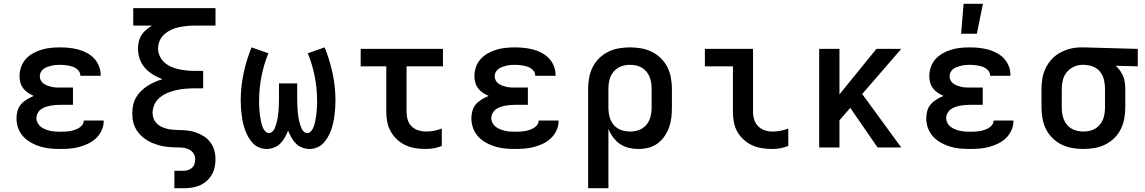

<svg xmlns="http://www.w3.org/2000/svg" viewBox="-20 -778 6040 1013"><path d="M297 8Q271 8 244.5 5.5Q218 3 193 -4.5Q168 -12 144.5 -25Q121 -38 103 -57.5Q85 -77 76 -102Q67 -127 67 -154Q67 -174 72.5 -193.5Q78 -213 91 -228Q104 -243 121.5 -253.5Q139 -264 158 -272Q142 -279 127.5 -288.5Q113 -298 102.5 -312Q92 -326 87.5 -343Q83 -360 83 -377Q83 -401 91.5 -425Q100 -449 116.5 -467Q133 -485 154.5 -497Q176 -509 199.5 -516Q223 -523 247.5 -525.5Q272 -528 297 -528Q321 -528 345 -525.5Q369 -523 392 -517Q415 -511 437 -499.5Q459 -488 475.5 -471Q492 -454 501.5 -431Q511 -408 511 -384V-378H404V-380Q404 -391 398 -400.5Q392 -410 382.5 -416.5Q373 -423 362.5 -426.5Q352 -430 341 -432Q330 -434 319 -435Q308 -436 297 -436Q286 -436 274.5 -435Q263 -434 252 -431.5Q241 -429 230 -425Q219 -421 210 -414.5Q201 -408 195.5 -397.5Q190 -387 190 -375Q190 -364 195.5 -353.5Q201 -343 210.5 -336.5Q220 -330 231 -326Q242 -322 253.5 -319.5Q265 -317 276.5 -316.5Q288 -316 300 -316H365V-225H300Q286 -225 272.5 -224Q259 -223 246 -220.5Q233 -218 220 -213.5Q207 -209 196 -201Q185 -193 178.5 -180.5Q172 -168 172 -155Q172 -142 178.5 -129.5Q185 -117 195.5 -109Q206 -101 218.5 -96Q231 -91 244 -88Q257 -85 270.5 -84Q284 -83 297 -83Q310 -83 322.5 -83.5Q335 -84 347.5 -86Q360 -88 372 -92Q384 -96 395 -102Q406 -108 414 -118.5Q422 -129 422 -142H527V-138Q527 -113 516 -89.5Q505 -66 486.5 -48.5Q468 -31 445 -20Q422 -9 397.5 -2.5Q373 4 347.5 6Q322 8 297 8Z M900 215V123H948Q960 123 972.5 119Q985 115 994 106.5Q1003 98 1006.5 86Q1010 74 1010 61Q1010 47 1002.5 34Q995 21 982.5 13.5Q970 6 955.5 3Q941 0 926.5 0Q912 0 897.5 -0.5Q883 -1 868.5 -2.5Q854 -4 840 -6.5Q826 -9 812 -13.5Q798 -18 784.5 -23.5Q771 -29 758.5 -36.5Q746 -44 735 -53Q724 -62 714.5 -73Q705 -84 697.5 -97Q690 -110 685.5 -124Q681 -138 679.5 -152Q678 -166 678 -181Q678 -203 682.5 -224Q687 -245 698 -264Q709 -283 724.5 -298Q740 -313 758.5 -325Q777 -337 796.5 -345.5Q816 -354 837 -360Q811 -370 787 -384.5Q763 -399 744.5 -420Q726 -441 717 -467.5Q708 -494 708 -522Q708 -541 712.5 -559.5Q717 -578 727 -593.5Q737 -609 751.5 -621Q766 -633 782 -643H683V-735H1117V-643H1009Q987 -643 966 -641Q945 -639 924 -634.5Q903 -630 883.5 -621Q864 -612 848 -598Q832 -584 823 -564.5Q814 -545 814 -523Q814 -502 823 -482Q832 -462 848 -448Q864 -434 883.5 -425.5Q903 -417 924 -412.5Q945 -408 966 -406Q987 -404 1009 -404H1052V-312H1009Q984 -312 960 -310Q936 -308 912.5 -303Q889 -298 866.5 -289Q844 -280 825 -265Q806 -250 795.5 -228Q785 -206 785 -182Q785 -167 790.5 -152.5Q796 -138 806.5 -127Q817 -116 831 -109.5Q845 -103 859.5 -99Q874 -95 889.5 -94Q905 -93 920 -92Q944 -92 967.5 -89.5Q991 -87 1013 -79.5Q1035 -72 1055.5 -59Q1076 -46 1090 -27Q1104 -8 1110.5 15Q1117 38 1117 61Q1117 83 1112.5 104.5Q1108 126 1097 144.5Q1086 163 1069.5 177.5Q1053 192 1033 200.5Q1013 209 991.5 212Q970 215 948 215Z M1387 8Q1367 8 1348 0.5Q1329 -7 1315 -21.5Q1301 -36 1291 -53.5Q1281 -71 1274 -89.5Q1267 -108 1262.5 -128Q1258 -148 1255.5 -167.5Q1253 -187 1251.5 -207Q1250 -227 1250 -247Q1250 -319 1265 -390Q1280 -461 1307 -528L1396 -497Q1372 -438 1359.5 -374.5Q1347 -311 1347 -247Q1347 -237 1347 -227.5Q1347 -218 1348 -208.5Q1349 -199 1349.5 -189.5Q1350 -180 1351.5 -170.5Q1353 -161 1354.5 -152Q1356 -143 1358 -133.5Q1360 -124 1363 -115Q1366 -106 1370.5 -97.5Q1375 -89 1382.5 -82.5Q1390 -76 1399 -76Q1409 -76 1417 -83.5Q1425 -91 1429 -100Q1433 -109 1436 -119Q1439 -129 1441.5 -139Q1444 -149 1445.5 -159Q1447 -169 1448 -179Q1449 -189 1450 -199Q1451 -209 1451 -219Q1451 -229 1451.5 -239.5Q1452 -250 1452 -260V-338H1548V-260Q1548 -250 1548.5 -239.5Q1549 -229 1549 -219Q1549 -209 1550 -199Q1551 -189 1552 -179Q1553 -169 1554.5 -159Q1556 -149 1558.5 -139Q1561 -129 1564 -119Q1567 -109 1571 -100Q1575 -91 1583 -83.5Q1591 -76 1601 -76Q1610 -76 1617.5 -82.5Q1625 -89 1629.5 -97.5Q1634 -106 1637 -115Q1640 -124 1642 -133.5Q1644 -143 1645.5 -152Q1647 -161 1648.5 -170.5Q1650 -180 1650.5 -189.5Q1651 -199 1652 -208.5Q1653 -218 1653 -227.5Q1653 -237 1653 -247Q1653 -311 1640.5 -374.5Q1628 -438 1604 -497L1693 -528Q1720 -461 1735 -390Q1750 -319 1750 -247Q1750 -227 1748.5 -207Q1747 -187 1744.5 -167.5Q1742 -148 1737.5 -128Q1733 -108 1726 -89.5Q1719 -71 1709 -53.5Q1699 -36 1685 -21.5Q1671 -7 1652 0.5Q1633 8 1613 8Q1593 8 1574 0.5Q1555 -7 1541 -21Q1527 -35 1517 -53Q1507 -71 1500 -89Q1493 -71 1483 -53Q1473 -35 1459 -21Q1445 -7 1426 0.5Q1407 8 1387 8Z M2227 8Q2200 8 2173 4Q2146 0 2121.5 -11Q2097 -22 2076.5 -40.5Q2056 -59 2042.5 -82.5Q2029 -106 2023.5 -133Q2018 -160 2018 -187V-428H1883V-520H2317V-428H2125V-187Q2125 -166 2131 -146Q2137 -126 2151.5 -111.5Q2166 -97 2186.5 -90.5Q2207 -84 2227 -84Q2249 -84 2270 -88Q2291 -92 2311 -100V-8Q2291 0 2270 4Q2249 8 2227 8Z M2697 8Q2671 8 2644.5 5.5Q2618 3 2593 -4.5Q2568 -12 2544.5 -25Q2521 -38 2503 -57.5Q2485 -77 2476 -102Q2467 -127 2467 -154Q2467 -174 2472.5 -193.5Q2478 -213 2491 -228Q2504 -243 2521.5 -253.5Q2539 -264 2558 -272Q2542 -279 2527.5 -288.5Q2513 -298 2502.5 -312Q2492 -326 2487.5 -343Q2483 -360 2483 -377Q2483 -401 2491.5 -425Q2500 -449 2516.5 -467Q2533 -485 2554.5 -497Q2576 -509 2599.5 -516Q2623 -523 2647.5 -525.5Q2672 -528 2697 -528Q2721 -528 2745 -525.5Q2769 -523 2792 -517Q2815 -511 2837 -499.5Q2859 -488 2875.5 -471Q2892 -454 2901.5 -431Q2911 -408 2911 -384V-378H2804V-380Q2804 -391 2798 -400.5Q2792 -410 2782.5 -416.5Q2773 -423 2762.5 -426.5Q2752 -430 2741 -432Q2730 -434 2719 -435Q2708 -436 2697 -436Q2686 -436 2674.5 -435Q2663 -434 2652 -431.5Q2641 -429 2630 -425Q2619 -421 2610 -414.5Q2601 -408 2595.5 -397.5Q2590 -387 2590 -375Q2590 -364 2595.5 -353.5Q2601 -343 2610.5 -336.5Q2620 -330 2631 -326Q2642 -322 2653.5 -319.5Q2665 -317 2676.5 -316.5Q2688 -316 2700 -316H2765V-225H2700Q2686 -225 2672.5 -224Q2659 -223 2646 -220.5Q2633 -218 2620 -213.5Q2607 -209 2596 -201Q2585 -193 2578.5 -180.5Q2572 -168 2572 -155Q2572 -142 2578.5 -129.5Q2585 -117 2595.5 -109Q2606 -101 2618.5 -96Q2631 -91 2644 -88Q2657 -85 2670.5 -84Q2684 -83 2697 -83Q2710 -83 2722.5 -83.5Q2735 -84 2747.5 -86Q2760 -88 2772 -92Q2784 -96 2795 -102Q2806 -108 2814 -118.5Q2822 -129 2822 -142H2927V-138Q2927 -113 2916 -89.5Q2905 -66 2886.5 -48.5Q2868 -31 2845 -20Q2822 -9 2797.5 -2.5Q2773 4 2747.5 6Q2722 8 2697 8Z M3083 215V-310Q3083 -339 3088.5 -368.5Q3094 -398 3107 -424Q3120 -450 3141.5 -471Q3163 -492 3189.5 -505Q3216 -518 3245.5 -523Q3275 -528 3304 -528Q3333 -528 3362.5 -523Q3392 -518 3418.5 -505Q3445 -492 3466.5 -471Q3488 -450 3501 -424Q3514 -398 3519.5 -368.5Q3525 -339 3525 -310V-210Q3525 -183 3522 -157Q3519 -131 3510 -106Q3501 -81 3485.5 -58.5Q3470 -36 3448.5 -20.5Q3427 -5 3401 1.5Q3375 8 3348 8Q3323 8 3297.5 2Q3272 -4 3251 -18.5Q3230 -33 3214.5 -54Q3199 -75 3190 -99V215ZM3304 -84Q3320 -84 3336 -87.5Q3352 -91 3366 -99Q3380 -107 3390.5 -119.5Q3401 -132 3407 -147Q3413 -162 3415.5 -178Q3418 -194 3418 -210V-310Q3418 -326 3415.5 -342Q3413 -358 3407 -373Q3401 -388 3390.5 -400.5Q3380 -413 3366 -421Q3352 -429 3336 -432.5Q3320 -436 3304 -436Q3288 -436 3272 -432.5Q3256 -429 3242 -421Q3228 -413 3217.5 -400.5Q3207 -388 3201 -373Q3195 -358 3192.5 -342Q3190 -326 3190 -310V-210Q3190 -194 3192.5 -178Q3195 -162 3201 -147Q3207 -132 3217.5 -119.5Q3228 -107 3242 -99Q3256 -91 3272 -87.5Q3288 -84 3304 -84Z M4055 8Q4028 8 4001 4Q3974 0 3949.5 -11Q3925 -22 3904.5 -40.5Q3884 -59 3870.5 -82.5Q3857 -106 3852 -133Q3847 -160 3847 -187V-428H3699V-520H3953V-187Q3953 -166 3959.5 -146Q3966 -126 3980.5 -111.5Q3995 -97 4015 -90.5Q4035 -84 4055 -84Q4077 -84 4098 -88Q4119 -92 4139 -100V-8Q4119 0 4098 4Q4077 8 4055 8Z M4610 0 4466 -209 4409 -143V0H4302V-520H4409V-280L4604 -520H4735L4529 -282L4735 0Z M5097 8Q5071 8 5044.5 5.5Q5018 3 4993 -4.5Q4968 -12 4944.5 -25Q4921 -38 4903 -57.5Q4885 -77 4876 -102Q4867 -127 4867 -154Q4867 -174 4872.5 -193.5Q4878 -213 4891 -228Q4904 -243 4921.5 -253.5Q4939 -264 4958 -272Q4942 -279 4927.5 -288.5Q4913 -298 4902.5 -312Q4892 -326 4887.5 -343Q4883 -360 4883 -377Q4883 -401 4891.5 -425Q4900 -449 4916.5 -467Q4933 -485 4954.5 -497Q4976 -509 4999.5 -516Q5023 -523 5047.5 -525.5Q5072 -528 5097 -528Q5121 -528 5145 -525.5Q5169 -523 5192 -517Q5215 -511 5237 -499.5Q5259 -488 5275.5 -471Q5292 -454 5301.5 -431Q5311 -408 5311 -384V-378H5204V-380Q5204 -391 5198 -400.5Q5192 -410 5182.5 -416.5Q5173 -423 5162.5 -426.5Q5152 -430 5141 -432Q5130 -434 5119 -435Q5108 -436 5097 -436Q5086 -436 5074.5 -435Q5063 -434 5052 -431.5Q5041 -429 5030 -425Q5019 -421 5010 -414.5Q5001 -408 4995.5 -397.5Q4990 -387 4990 -375Q4990 -364 4995.5 -353.5Q5001 -343 5010.5 -336.5Q5020 -330 5031 -326Q5042 -322 5053.5 -319.5Q5065 -317 5076.5 -316.5Q5088 -316 5100 -316H5165V-225H5100Q5086 -225 5072.5 -224Q5059 -223 5046 -220.5Q5033 -218 5020 -213.5Q5007 -209 4996 -201Q4985 -193 4978.5 -180.5Q4972 -168 4972 -155Q4972 -142 4978.5 -129.5Q4985 -117 4995.5 -109Q5006 -101 5018.5 -96Q5031 -91 5044 -88Q5057 -85 5070.5 -84Q5084 -83 5097 -83Q5110 -83 5122.5 -83.5Q5135 -84 5147.5 -86Q5160 -88 5172 -92Q5184 -96 5195 -102Q5206 -108 5214 -118.5Q5222 -129 5222 -142H5327V-138Q5327 -113 5316 -89.5Q5305 -66 5286.5 -48.5Q5268 -31 5245 -20Q5222 -9 5197.5 -2.5Q5173 4 5147.5 6Q5122 8 5097 8ZM5051 -600 5064 -758H5166L5134 -600Z M5696 8Q5667 8 5637.5 3Q5608 -2 5581.5 -15Q5555 -28 5533.5 -49Q5512 -70 5499 -96Q5486 -122 5480.5 -151.5Q5475 -181 5475 -210V-310Q5475 -338 5480 -366Q5485 -394 5497.5 -419.5Q5510 -445 5529.5 -466Q5549 -487 5574 -500.5Q5599 -514 5627 -521Q5655 -528 5683 -528H5700L5983 -520V-428L5866 -431Q5879 -420 5889 -406Q5899 -392 5905.5 -376.5Q5912 -361 5914.5 -344Q5917 -327 5917 -310V-210Q5917 -181 5911.5 -151.5Q5906 -122 5893 -96Q5880 -70 5858.5 -49Q5837 -28 5810.5 -15Q5784 -2 5754.5 3Q5725 8 5696 8ZM5696 -84Q5712 -84 5728 -87.5Q5744 -91 5758 -99Q5772 -107 5782.5 -119.5Q5793 -132 5799 -147Q5805 -162 5807.5 -178Q5810 -194 5810 -210V-310Q5810 -333 5805 -355Q5800 -377 5787 -395.5Q5774 -414 5753 -424Q5732 -434 5709 -435L5700 -436H5692Q5668 -436 5646 -426Q5624 -416 5609 -398Q5594 -380 5588 -357Q5582 -334 5582 -310V-210Q5582 -194 5584.5 -178Q5587 -162 5593 -147Q5599 -132 5609.5 -119.5Q5620 -107 5634 -99Q5648 -91 5664 -87.5Q5680 -84 5696 -84Z"/></svg>

Font: Iosevka Semibold Extended
Style: Regular
Weight: 600
Width: 7
Monospace: yes
Designer: Belleve Invis
Foundry: Belleve Invis
Version: Version 32.5.0; ttfautohint (v1.8.4)